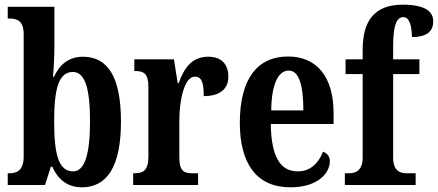

<svg xmlns="http://www.w3.org/2000/svg" viewBox="-20 -789 1868 819"><path d="M329 10C435 10 496 -76 496 -270C496 -462 439 -547 334 -547C271 -547 233 -511 210 -461H206C209 -492 212 -549 212 -585V-760H13V-710H18C53 -710 81 -701 81 -643V-121C81 -59 49 -50 19 -50H13V0H172L197 -78H203C226 -26 266 10 329 10ZM292 -58C229 -58 211 -133 211 -271C211 -410 230 -482 291 -482C342 -482 364 -413 364 -272C364 -133 342 -58 292 -58Z M548 0H825V-50H799C767 -50 745 -58 745 -117V-277C745 -364 767 -462 811 -462C842 -462 849 -434 849 -379C915 -379 954 -407 954 -462C954 -512 928 -547 868 -547C803 -547 767 -505 742 -434H738L722 -536H553V-486H556C592 -486 613 -477 613 -418V-122C613 -59 589 -50 552 -50H548Z M1218 10C1338 10 1387 -52 1387 -101C1387 -123 1374 -136 1358 -142C1339 -95 1306 -58 1250 -58C1176 -58 1137 -120 1135 -260H1403V-306C1403 -464 1329 -548 1209 -548C1078 -548 1003 -453 1003 -265C1003 -91 1075 10 1218 10ZM1274 -318H1137C1138 -428 1166 -488 1212 -488C1256 -488 1274 -423 1274 -318Z M1451 0H1753V-50H1714C1689 -50 1657 -58 1657 -116V-473H1769V-536H1657V-593C1657 -679 1671 -716 1701 -716C1730 -716 1737 -666 1737 -631C1809 -631 1828 -662 1828 -698C1828 -734 1803 -769 1698 -769C1577 -769 1527 -700 1527 -577V-536H1454V-473H1527V-116C1527 -58 1492 -50 1470 -50H1451Z"/></svg>

Font: Noto Serif Sinhala ExtraCondensed
Style: Bold
Weight: 700
Width: 2
Designer: Jelle Bosma - Monotype Design Team
Foundry: Monotype Imaging Inc.
Version: Version 2.007